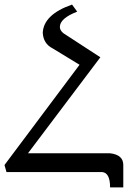

<svg xmlns="http://www.w3.org/2000/svg" viewBox="-22 -751 571 838"><path d="M516.1 66.9H458.5Q458.5 3.4 424.3 0H6.3L-2.4 -30.8L325.2 -468.3L207.5 -540Q167 -560.5 164.6 -608.4Q168.9 -688 292.5 -731L314.9 -700.2Q239.3 -670.9 239.3 -633.3Q239.3 -618.2 255.4 -605.5L416 -501L100.1 -82H458Q516.1 -75.7 516.1 -30.8Z"/></svg>

Font: Kelvinch
Style: Regular
Weight: 400
Designer: Paul James MIller
Foundry: High-Logic / Made with FontCreator
Version: Version 3.30 September 23, 2016